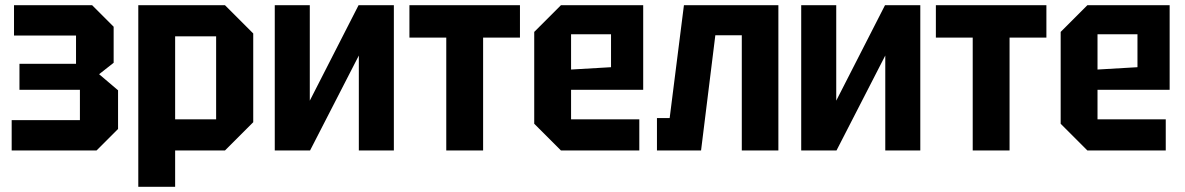

<svg xmlns="http://www.w3.org/2000/svg" viewBox="-20 -580 4567 740"><path d="M435 -83 352 0H25V-117H288V-234H55V-334H273V-443H34V-560H335L418 -477V-338L362 -294L435 -232Z M513 140V-560H847L956 -451V-109L847 0H655V140ZM813 -440H655V-120H813Z M1498 0H1363V-366L1175 0H1039V-560H1174V-192L1362 -560H1498Z M1842 0V-435H1984V-560H1558V-435H1700V0Z M2039 -103V-457L2142 -560H2459V-234H2181V-120H2444V0H2142ZM2181 -312 2335 -321V-448H2181Z M2980 -560V0H2839V-444H2737L2682 0H2512V-125H2561L2616 -560Z M3527 0H3392V-366L3204 0H3068V-560H3203V-192L3391 -560H3527Z M3871 0V-435H4013V-560H3587V-435H3729V0Z M4068 -103V-457L4171 -560H4488V-234H4210V-120H4473V0H4171ZM4210 -312 4364 -321V-448H4210Z"/></svg>

Font: Tektur SemiCondensed SemiBold
Style: Regular
Weight: 600
Width: 4
Designer: Adam Jagosz
Foundry: Adam Jagosz
Version: Version 1.005;gftools[0.9.30]